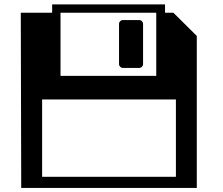

<svg xmlns="http://www.w3.org/2000/svg" viewBox="-20 -872 1040 897"><path d="M223.6 -851.6V-812.5Q199.2 -812.5 150.4 -812.5Q101.6 -812.5 77.1 -812.5L79.1 -31.2V-3.9V5.9H899.4V-3.9V-31.2V-704.1L790 -812.5H751V-851.6ZM262.7 -812.5H710V-517.6H262.7ZM554.7 -778.3Q546.9 -778.3 541.5 -772.9Q536.1 -767.6 536.1 -759.8V-572.3Q536.1 -565.4 541.5 -560.1Q546.9 -554.7 554.7 -554.7H629.9Q637.7 -554.7 643.1 -560.1Q648.4 -565.4 648.4 -572.3V-759.8Q648.4 -767.6 643.1 -772.9Q637.7 -778.3 629.9 -778.3ZM176.8 -407.2H801.8V-397.5V-45.9H176.8V-377.9Z"/></svg>

Font: Heydings Controls
Style: Regular
Weight: 400
Monospace: yes
Designer: Heydon Pickering
Version: Version 1.0